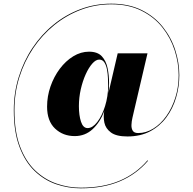

<svg xmlns="http://www.w3.org/2000/svg" viewBox="-20 -810 1050 1044"><path d="M573 -359.5Q573 -331 569.5 -303.5L620 -520H782L707.5 -201.5Q704.5 -188.5 700 -169Q695.5 -149.5 694.8 -130.8Q694 -112 701.8 -99.2Q709.5 -86.5 731.5 -86.5Q774 -86.5 813.5 -110.8Q853 -135 884 -178.2Q915 -221.5 933.2 -278.5Q951.5 -335.5 951.5 -401Q951.5 -468.5 929.5 -536.8Q907.5 -605 862.5 -661.5Q817.5 -718 748.2 -752.2Q679 -786.5 585 -786.5Q498.5 -786.5 419.8 -756.8Q341 -727 275 -673.5Q209 -620 160.5 -547.8Q112 -475.5 85.2 -390Q58.5 -304.5 58.5 -211Q58.5 -94 89 -13.2Q119.5 67.5 171.2 116.8Q223 166 287.2 188.2Q351.5 210.5 419 210.5Q540.5 210.5 630 172.8Q719.5 135 782 62L785 64Q722 137.5 631.8 175.8Q541.5 214 419 214Q350.5 214 285.5 191.8Q220.5 169.5 168.5 119.8Q116.5 70 85.8 -11.5Q55 -93 55 -211Q55 -305 81.8 -391.2Q108.5 -477.5 157 -550Q205.5 -622.5 271.8 -676.5Q338 -730.5 417.5 -760.2Q497 -790 585 -790Q680 -790 749.8 -755.5Q819.5 -721 865 -664Q910.5 -607 932.8 -538.2Q955 -469.5 955 -401Q955 -339 937.5 -279.5Q920 -220 884.8 -172.2Q849.5 -124.5 796.8 -96.2Q744 -68 673 -68Q612 -68 583 -89.8Q554 -111.5 547.5 -143.2Q541 -175 547 -206Q524.5 -145.5 483.8 -107.8Q443 -70 386.5 -70Q322.5 -70 279.2 -111Q236 -152 236 -230Q236 -286.5 254.5 -339.8Q273 -393 305 -435.8Q337 -478.5 378.2 -503.8Q419.5 -529 464 -529Q510.5 -529 533.8 -503.8Q557 -478.5 565 -439.5Q573 -400.5 573 -359.5ZM568 -346Q568 -361.5 567 -385Q566 -408.5 561.8 -431.8Q557.5 -455 547.5 -470.5Q537.5 -486 519.5 -486Q501 -486 481.8 -464.2Q462.5 -442.5 446 -406Q429.5 -369.5 419.2 -324.5Q409 -279.5 409 -233Q409 -182.5 420.5 -148Q432 -113.5 456.5 -113.5Q483 -113.5 508.8 -146.5Q534.5 -179.5 551.2 -232.8Q568 -286 568 -346Z"/></svg>

Font: Bodoni* 48
Style: Bold
Weight: 700
Version: Version 2.2